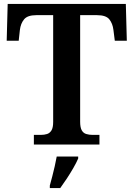

<svg xmlns="http://www.w3.org/2000/svg" viewBox="-20 -734 678 975"><path d="M152 0V-49H187Q205 -49 219 -53.5Q233 -58 241.5 -72Q250 -86 250 -115V-657H164Q120 -657 102.5 -636Q85 -615 81 -582L75 -527H14L19 -714H619L624 -527H563L556 -582Q552 -615 535 -636Q518 -657 473 -657H387V-116Q387 -87 395 -72.5Q403 -58 418 -53.5Q433 -49 450 -49H485V0ZM233 208Q239 187 245.5 161.5Q252 136 258 110Q264 84 268 61H377V71Q368 92 352.5 119Q337 146 319.5 172.5Q302 199 286 221H233Z"/></svg>

Font: Noto Serif Kannada SemiBold
Style: Regular
Weight: 600
Version: Version 2.003